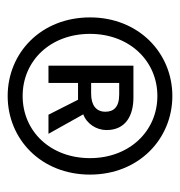

<svg xmlns="http://www.w3.org/2000/svg" viewBox="-4 -834 480 513"><g transform="rotate(90 236.5 -577.0)"><path d="M236 -357C351 -357 446 -446 446 -577C446 -707 351 -797 236 -797C121 -797 26 -707 26 -577C26 -446 121 -357 236 -357ZM236 -397C142 -397 70 -471 70 -577C70 -682 142 -757 236 -757C330 -757 402 -682 402 -577C402 -471 330 -397 236 -397ZM155 -466H201V-545H246L286 -466H337L285 -559C310 -568 327 -594 327 -621C327 -674 286 -693 240 -693H155ZM201 -580V-655H232C266 -655 278 -640 278 -618C278 -593 260 -580 230 -580Z"/></g></svg>

Font: Noto Sans CJK KR Regular
Style: Regular
Weight: 400
Designer: Ryoko NISHIZUKA (kana & ideographs); Paul D. Hunt (Latin, Greek & Cyrillic); Wenlong ZHANG (bopomofo); Sandoll Communica
Foundry: Adobe Systems Incorporated
Version: Version 1.004;PS 1.004;hotconv 1.0.82;makeotf.lib2.5.63406